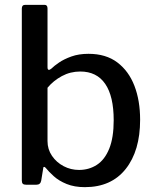

<svg xmlns="http://www.w3.org/2000/svg" viewBox="-20 -762 642 792"><path d="M88 0Q78 0 74 -4Q70 -8 70 -18V-727Q70 -742 84 -742H164Q176 -742 176 -727V-485Q176 -475 180.5 -474Q185 -473 192 -479Q203 -490 223.5 -504Q244 -518 274.5 -529Q305 -540 345 -540Q417 -540 464 -504.5Q511 -469 534.5 -408Q558 -347 558 -268Q558 -140 498.5 -65Q439 10 330 10Q287 10 255 -3Q223 -16 202 -35Q181 -54 169 -69Q165 -74 161.5 -73.5Q158 -73 158 -66L150 -17Q147 0 130 0ZM176 -180Q176 -146 194.5 -119Q213 -92 242.5 -76.5Q272 -61 306 -61Q347 -61 379.5 -82Q412 -103 430.5 -148.5Q449 -194 449 -266Q449 -365 414 -416Q379 -467 311 -467Q270 -467 235 -448Q200 -429 176 -400Z"/></svg>

Font: Libre Franklin Medium
Style: Regular
Weight: 500
Designer: Pablo Impallari, Rodrigo Fuenzalida, Nhung Nguyen
Foundry: Impallari Type
Version: Version 3.000